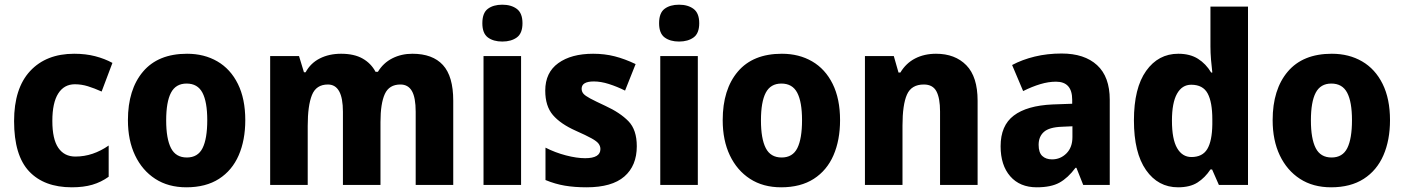

<svg xmlns="http://www.w3.org/2000/svg" viewBox="-20 -788 5983 818"><path d="M286 10Q168 10 104 -58Q40 -126 40 -272Q40 -412 108.5 -485.5Q177 -559 296 -559Q345 -559 385.5 -548.5Q426 -538 459 -520L413 -398Q382 -412 354.5 -420.5Q327 -429 299 -429Q253 -429 228 -389.5Q203 -350 203 -273Q203 -195 228.5 -158Q254 -121 301 -121Q339 -121 374.5 -133Q410 -145 443 -168V-35Q411 -12 373.5 -1Q336 10 286 10Z M1025 -276Q1025 -191 997 -126.5Q969 -62 913 -26Q857 10 774 10Q697 10 641.5 -26Q586 -62 555.5 -126Q525 -190 525 -276Q525 -407 589.5 -483Q654 -559 777 -559Q850 -559 906 -526.5Q962 -494 993.5 -430.5Q1025 -367 1025 -276ZM688 -275Q688 -197 708.5 -157Q729 -117 776 -117Q823 -117 843 -157Q863 -197 863 -276Q863 -354 842.5 -393Q822 -432 775 -432Q729 -432 708.5 -393Q688 -354 688 -275Z M1737 -559Q1823 -559 1867 -511Q1911 -463 1911 -359V0H1751V-312Q1751 -372 1735 -400Q1719 -428 1686 -428Q1638 -428 1619.5 -387.5Q1601 -347 1601 -268V0H1441V-312Q1441 -428 1377 -428Q1327 -428 1309 -383Q1291 -338 1291 -252V0H1131V-549H1254L1275 -480H1282Q1303 -519 1342.5 -539Q1382 -559 1433 -559Q1489 -559 1525 -538.5Q1561 -518 1580 -482H1590Q1613 -520 1651.5 -539.5Q1690 -559 1737 -559Z M2120 -768Q2158 -768 2182 -750Q2206 -732 2206 -689Q2206 -646 2182 -628.5Q2158 -611 2120 -611Q2082 -611 2058.5 -628.5Q2035 -646 2035 -689Q2035 -733 2058.5 -750.5Q2082 -768 2120 -768ZM2200 -549V0H2040V-549Z M2693 -165Q2693 -82 2640 -36Q2587 10 2479 10Q2428 10 2386.5 3Q2345 -4 2304 -21V-159Q2345 -138 2391 -126Q2437 -114 2473 -114Q2538 -114 2538 -153Q2538 -165 2530.5 -175.5Q2523 -186 2500.5 -198.5Q2478 -211 2433 -231Q2368 -260 2335.5 -298Q2303 -336 2303 -402Q2303 -479 2358.5 -519Q2414 -559 2507 -559Q2556 -559 2599 -548Q2642 -537 2688 -515L2643 -402Q2609 -419 2574.5 -430Q2540 -441 2510 -441Q2458 -441 2458 -410Q2458 -398 2465.5 -389Q2473 -380 2494.5 -368.5Q2516 -357 2559 -337Q2622 -308 2657.5 -271.5Q2693 -235 2693 -165Z M2873 -768Q2911 -768 2935 -750Q2959 -732 2959 -689Q2959 -646 2935 -628.5Q2911 -611 2873 -611Q2835 -611 2811.5 -628.5Q2788 -646 2788 -689Q2788 -733 2811.5 -750.5Q2835 -768 2873 -768ZM2953 -549V0H2793V-549Z M3559 -276Q3559 -191 3531 -126.5Q3503 -62 3447 -26Q3391 10 3308 10Q3231 10 3175.5 -26Q3120 -62 3089.5 -126Q3059 -190 3059 -276Q3059 -407 3123.5 -483Q3188 -559 3311 -559Q3384 -559 3440 -526.5Q3496 -494 3527.5 -430.5Q3559 -367 3559 -276ZM3222 -275Q3222 -197 3242.5 -157Q3263 -117 3310 -117Q3357 -117 3377 -157Q3397 -197 3397 -276Q3397 -354 3376.5 -393Q3356 -432 3309 -432Q3263 -432 3242.5 -393Q3222 -354 3222 -275Z M3968 -559Q4049 -559 4097 -510Q4145 -461 4145 -359V0H3985V-313Q3985 -370 3969.5 -399Q3954 -428 3916 -428Q3863 -428 3844 -385Q3825 -342 3825 -253V0H3665V-549H3788L3808 -479H3816Q3840 -519 3879 -539Q3918 -559 3968 -559Z M4503 -560Q4600 -560 4654 -510.5Q4708 -461 4708 -363V0H4595L4566 -73H4562Q4530 -30 4494 -10Q4458 10 4397 10Q4325 10 4284 -37Q4243 -84 4243 -165Q4243 -253 4299 -295.5Q4355 -338 4464 -343L4548 -346V-363Q4548 -440 4479 -440Q4447 -440 4412 -429.5Q4377 -419 4339 -400L4292 -511Q4335 -534 4388.5 -547Q4442 -560 4503 -560ZM4504 -248Q4450 -246 4427.5 -226Q4405 -206 4405 -171Q4405 -138 4420.5 -123.5Q4436 -109 4462 -109Q4498 -109 4523.5 -134.5Q4549 -160 4549 -204V-250Z M4999 10Q4914 10 4862.5 -63.5Q4811 -137 4811 -275Q4811 -413 4863 -486Q4915 -559 5000 -559Q5050 -559 5084 -537.5Q5118 -516 5140 -479H5145Q5142 -503 5139.5 -533Q5137 -563 5137 -590V-760H5297V0H5173L5144 -66H5137Q5114 -31 5082 -10.5Q5050 10 4999 10ZM5056 -119Q5103 -119 5123.5 -153Q5144 -187 5145 -258V-280Q5145 -353 5125 -390Q5105 -427 5055 -427Q5016 -427 4994.5 -388.5Q4973 -350 4973 -274Q4973 -195 4995 -157Q5017 -119 5056 -119Z M5902 -276Q5902 -191 5874 -126.5Q5846 -62 5790 -26Q5734 10 5651 10Q5574 10 5518.5 -26Q5463 -62 5432.5 -126Q5402 -190 5402 -276Q5402 -407 5466.5 -483Q5531 -559 5654 -559Q5727 -559 5783 -526.5Q5839 -494 5870.5 -430.5Q5902 -367 5902 -276ZM5565 -275Q5565 -197 5585.5 -157Q5606 -117 5653 -117Q5700 -117 5720 -157Q5740 -197 5740 -276Q5740 -354 5719.5 -393Q5699 -432 5652 -432Q5606 -432 5585.5 -393Q5565 -354 5565 -275Z"/></svg>

Font: Noto Sans Arabic SemCond ExtBd
Style: Regular
Weight: 800
Width: 4
Designer: Monotype Design Team, Nadine Chahine, Nizar Qandah and Khaled Hosny
Foundry: Monotype Imaging Inc.
Version: Version 2.012; ttfautohint (v1.8.4.7-5d5b)